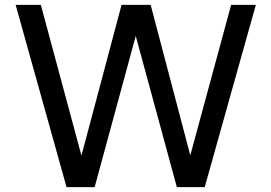

<svg xmlns="http://www.w3.org/2000/svg" viewBox="-20 -765 1110 785"><path d="M252 0 44 -745H147L313 -129L477 -745H596L758 -130L925 -745H1026L817 0H703L535 -618L367 0Z"/></svg>

Font: Plus Jakarta Text
Style: Regular
Weight: 400
Designer: Gumpita Rahayu
Foundry: Tokotype Studio
Version: Version 1.000